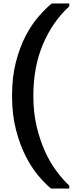

<svg xmlns="http://www.w3.org/2000/svg" viewBox="-20 -840 417 1100"><path d="M272 240Q239 213 200 167Q161 121 127.5 55.5Q94 -10 71.5 -96.5Q49 -183 49 -291Q49 -399 71 -484Q93 -569 126.5 -633.5Q160 -698 200 -744Q240 -790 276 -820H377V-804Q281 -716 226 -586Q171 -456 171 -291Q171 -197 189.5 -118Q208 -39 237 25.5Q266 90 303 139.5Q340 189 377 224V240Z"/></svg>

Font: Tilda Sans Bold
Style: Regular
Weight: 700
Designer: ParaType Ltd
Foundry: ParaType Ltd
Version: Version 1.009